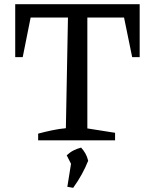

<svg xmlns="http://www.w3.org/2000/svg" viewBox="-20 -673 734 921"><path d="M650 -653V-399H614L575 -589H399V-57L532 -36V0H163V-32Q197 -41 230 -48Q263 -55 296 -58L306 -589H127L89 -399H53V-653ZM303 223 324 92 403 98Q390 131 372 163.5Q354 196 331 228ZM333 137 300 72Q316 57 333 48.5Q350 40 369 35Q381 48 389.5 63Q398 78 403 98Z"/></svg>

Font: Piazzolla 24pt Medium
Style: Regular
Weight: 500
Designer: Juan Pablo del Peral
Foundry: Huerta Tipografica
Version: Version 2.005